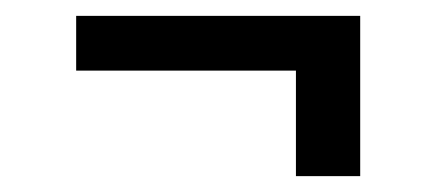

<svg xmlns="http://www.w3.org/2000/svg" viewBox="-20 -280 550 242"><path d="M76 -191V-260H434V-58H353V-191Z"/></svg>

Font: Aikya
Style: Bold
Weight: 700
Designer: Neelakash Kshetrimayum (Latin subset based on Merriweather by Eben Sorkin)
Foundry: Brand New Type
Version: Version 1.00 b005